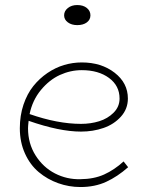

<svg xmlns="http://www.w3.org/2000/svg" viewBox="-20 -732 588 766"><path d="M288.1 -631.8Q265.6 -631.8 250.7 -642.8Q235.8 -653.8 235.8 -670.9Q235.8 -688 250.7 -700Q265.6 -711.9 288.1 -711.9Q312 -711.9 326.4 -700.2Q340.8 -688.5 340.8 -670.9Q340.8 -653.3 326.4 -642.6Q312 -631.8 288.1 -631.8ZM473.1 -87.9 491.2 -64.9Q448.7 -27.3 403.6 -6.6Q358.4 14.2 300.8 14.2Q254.9 14.2 211.9 -1.2Q168.9 -16.6 134.5 -45.4Q100.1 -74.2 79.6 -119.6Q59.1 -165 59.1 -220.2Q59.1 -271 73.7 -314.5Q88.4 -357.9 112.8 -388.4Q137.2 -418.9 169.2 -440.7Q201.2 -462.4 235.8 -472.7Q270.5 -482.9 306.2 -482.9Q384.3 -482.9 437.3 -441.9Q490.2 -400.9 490.2 -338.9Q490.2 -297.4 462.4 -266.6Q434.6 -235.8 392.8 -221.4Q351.1 -207 303.2 -207Q217.3 -207 94.2 -250Q91.8 -228 91.8 -220.2Q91.8 -159.7 121.8 -112.1Q151.9 -64.5 199.5 -40Q247.1 -15.6 300.8 -17.1Q355 -17.6 395.5 -35.9Q436 -54.2 473.1 -87.9ZM306.2 -452.1Q261.2 -452.1 219 -432.9Q176.8 -413.6 143.1 -372.8Q109.4 -332 98.1 -276.9Q210 -237.8 303.2 -237.8Q341.8 -237.8 375.7 -248.3Q409.7 -258.8 433.3 -282.5Q457 -306.2 457 -338.9Q457 -390.1 414.8 -421.1Q372.6 -452.1 306.2 -452.1Z"/></svg>

Font: BioRhyme ExtraLight
Style: Regular
Weight: 275
Designer: Aoife Mooney
Foundry: Aoife Mooney Type
Version: Version 1.500;PS 001.500;hotconv 1.0.88;makeotf.lib2.5.64775